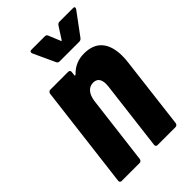

<svg xmlns="http://www.w3.org/2000/svg" viewBox="-212 -779 858 858"><g transform="rotate(-45 216.5 -350.0)"><path d="M427 -392Q427 -372 424 -351L383 -12Q382 -7 378.5 -3.5Q375 0 370 0H256Q251 0 248 -3.5Q245 -7 246 -12L286 -340Q287 -345 287 -355Q287 -401 250 -401Q228 -401 214 -384.5Q200 -368 196 -338L156 -12Q155 -7 151.5 -3.5Q148 0 143 0H29Q24 0 21 -3.5Q18 -7 19 -12L79 -502Q80 -507 83.5 -510.5Q87 -514 92 -514H206Q211 -514 214 -510.5Q217 -507 216 -502L214 -483V-482Q214 -480 216.5 -480.5Q219 -481 222 -484Q259 -522 313 -522Q370 -522 398.5 -488.5Q427 -455 427 -392ZM149 -692Q149 -700 160 -700H244Q254 -700 257 -691L280 -635Q282 -630 285 -635L321 -691Q327 -700 336 -700H422Q431 -700 431 -694Q431 -691 428 -686L351 -582Q345 -574 336 -574H211Q202 -574 198 -582L150 -686Q149 -688 149 -692Z"/></g></svg>

Font: Barlow Condensed
Style: Bold Italic
Weight: 700
Width: 3
Italic angle: -7°
Designer: Jeremy Tribby
Foundry: Tribby Type
Version: Version 1.408